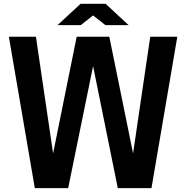

<svg xmlns="http://www.w3.org/2000/svg" viewBox="-20 -970 964 994"><path d="M589.8 3.9 461.9 -627.9 333 3.9H160.2L25.9 -779.8H166L254.9 -175.8L377 -779.8H545.9L668.9 -175.8L757.8 -779.8H897.9L764.2 3.9ZM397.9 -839.8H277.8L397 -950.2H526.9L646 -839.8H525.9L461.9 -890.1Z"/></svg>

Font: Cooper Hewitt
Style: Semibold
Weight: 709
Designer: Village Type and Design LLC
Foundry: Cooper Hewitt Smithsonian Design Museum
Version: 1.000